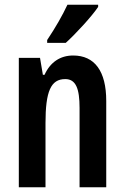

<svg xmlns="http://www.w3.org/2000/svg" viewBox="-20 -786 524 806"><path d="M392 -757V-766H263C242 -721 214 -672 178 -618V-606H256C300 -646 366 -718 392 -757ZM287 -553C233 -553 191 -525 167 -472H160L148 -543H59V0H171V-269C171 -402 193 -454 254 -454C299 -454 314 -413 314 -333V0H426V-362C426 -488 377 -553 287 -553Z"/></svg>

Font: Noto Sans Myanmar UI ExtraCondensed SemiBold
Style: Regular
Weight: 600
Width: 2
Designer: Monotype Design Team
Foundry: Monotype Imaging Inc.
Version: Version 2.103